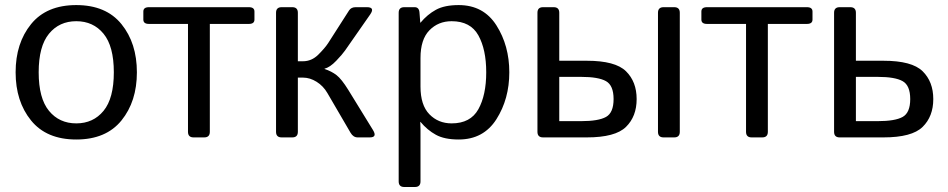

<svg xmlns="http://www.w3.org/2000/svg" viewBox="-20 -541 3731 756"><path d="M41.5 -256.3Q41.5 -371.1 102.3 -446Q163.1 -521 280.3 -521Q397.5 -521 458.3 -446Q519 -371.1 519 -256.3Q519 -141.6 458.3 -66.7Q397.5 8.3 280.3 8.3Q163.1 8.3 102.3 -66.7Q41.5 -141.6 41.5 -256.3ZM132.3 -256.3Q132.3 -153.8 172.9 -104.5Q213.4 -55.2 280.3 -55.2Q347.2 -55.2 387.7 -104.5Q428.2 -153.8 428.2 -256.3Q428.2 -358.9 387.7 -408.2Q347.2 -457.5 280.3 -457.5Q213.4 -457.5 172.9 -408.2Q132.3 -358.9 132.3 -256.3Z M566.4 -446.8Q544.4 -446.8 544.4 -463.9V-495.6Q544.4 -512.7 566.4 -512.7H960Q981.9 -512.7 981.9 -495.6V-463.9Q981.9 -446.8 960 -446.8H806.2V-22Q806.2 0 784.2 0H742.2Q720.2 0 720.2 -22V-446.8Z M1088.9 0Q1066.9 0 1066.9 -22V-490.7Q1066.9 -512.7 1088.9 -512.7H1130.9Q1152.8 -512.7 1152.8 -490.7V-299.8H1172.9Q1207 -299.8 1233.2 -325.7Q1259.3 -351.6 1272 -371.1L1354.5 -500Q1362.8 -512.7 1380.4 -512.7H1424.8Q1457.5 -512.7 1437.5 -483.9L1338.4 -341.8Q1328.6 -327.6 1304 -301.8Q1279.3 -275.9 1257.8 -270.5V-269.5Q1285.6 -260.3 1305.2 -245.1Q1324.7 -230 1351.1 -187.5L1448.7 -28.8Q1466.3 0 1436 0H1388.2Q1371.1 0 1360.4 -18.1L1269 -174.8Q1252.9 -202.6 1226.6 -219Q1200.2 -235.4 1173.3 -235.4H1152.8V-22Q1152.8 0 1130.9 0Z M1571.8 195.3Q1549.8 195.3 1549.8 173.3V-490.7Q1549.8 -512.7 1571.8 -512.7H1612.8Q1630.4 -512.7 1631.8 -490.7L1634.8 -451.7H1635.7Q1662.6 -483.9 1696.3 -502.4Q1730 -521 1786.1 -521Q1883.8 -521 1934.6 -441.2Q1985.4 -361.3 1985.4 -256.3Q1985.4 -151.4 1934.6 -71.5Q1883.8 8.3 1786.1 8.3Q1730 8.3 1696.3 -10.3Q1662.6 -28.8 1635.7 -61H1634.8Q1635.7 -46.4 1635.7 -31.2V173.3Q1635.7 195.3 1613.8 195.3ZM1635.7 -200.2Q1635.7 -127 1670.7 -91.1Q1705.6 -55.2 1758.3 -55.2Q1832.5 -55.2 1863.5 -110.8Q1894.5 -166.5 1894.5 -256.3Q1894.5 -346.2 1863.5 -401.9Q1832.5 -457.5 1758.3 -457.5Q1705.6 -457.5 1670.7 -421.6Q1635.7 -385.7 1635.7 -312.5Z M2118.2 0Q2096.2 0 2096.2 -22V-490.7Q2096.2 -512.7 2118.2 -512.7H2160.2Q2182.1 -512.7 2182.1 -490.7V-301.8H2290.5Q2402.8 -301.8 2444.8 -260.5Q2486.8 -219.2 2486.8 -150.9Q2486.8 -82.5 2444.8 -41.3Q2402.8 0 2290.5 0ZM2182.1 -64H2268.1Q2336.4 -64 2366.2 -80.6Q2396 -97.2 2396 -150.9Q2396 -204.6 2366.2 -221.4Q2336.4 -238.3 2268.1 -238.3H2182.1ZM2592.8 0Q2570.8 0 2570.8 -22V-490.7Q2570.8 -512.7 2592.8 -512.7H2634.8Q2656.7 -512.7 2656.7 -490.7V-22Q2656.7 0 2634.8 0Z M2763.7 -446.8Q2741.7 -446.8 2741.7 -463.9V-495.6Q2741.7 -512.7 2763.7 -512.7H3157.2Q3179.2 -512.7 3179.2 -495.6V-463.9Q3179.2 -446.8 3157.2 -446.8H3003.4V-22Q3003.4 0 2981.4 0H2939.5Q2917.5 0 2917.5 -22V-446.8Z M3286.1 0Q3264.2 0 3264.2 -22V-490.7Q3264.2 -512.7 3286.1 -512.7H3328.1Q3350.1 -512.7 3350.1 -490.7V-301.8H3458.5Q3570.8 -301.8 3612.8 -260.5Q3654.8 -219.2 3654.8 -150.9Q3654.8 -82.5 3612.8 -41.3Q3570.8 0 3458.5 0ZM3350.1 -64H3436Q3504.4 -64 3534.2 -80.6Q3564 -97.2 3564 -150.9Q3564 -204.6 3534.2 -221.4Q3504.4 -238.3 3436 -238.3H3350.1Z"/></svg>

Font: Istok Web
Style: Regular
Weight: 400
Designer: Andrey V. Panov
Foundry: Andrey V. Panov
Version: Version 1.0.2g